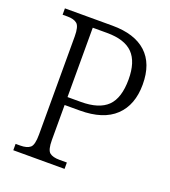

<svg xmlns="http://www.w3.org/2000/svg" viewBox="-131 -811 805 908"><g transform="rotate(20 271.0 -357.0)"><path d="M40 0V-32H63Q97 -32 113 -45.5Q129 -59 129 -111V-605Q129 -655 113 -668.5Q97 -682 65 -682H40V-714H279Q391 -714 450 -660Q509 -606 509 -501Q509 -398 449 -341Q389 -284 271 -284H195V-108Q195 -58 211 -45Q227 -32 261 -32H298V0ZM195 -324H262Q353 -324 395.5 -365.5Q438 -407 438 -501Q438 -589 397 -631Q356 -673 267 -673H195Z"/></g></svg>

Font: Noto Serif SemiCondensed Light
Style: Regular
Weight: 300
Width: 4
Designer: Monotype Design Team
Foundry: Monotype Imaging Inc.
Version: Version 2.013